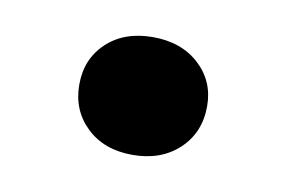

<svg xmlns="http://www.w3.org/2000/svg" viewBox="-35 -562 394 265"><g transform="rotate(10 162.0 -429.5)"><path d="M162 -347Q122 -347 97.5 -370.5Q73 -394 73 -430Q73 -466 97.5 -489Q122 -512 162 -512Q202 -512 227 -489Q252 -466 252 -431Q252 -394 227 -370.5Q202 -347 162 -347Z"/></g></svg>

Font: Literata 72pt
Style: Bold
Weight: 700
Designer: Latin by Veronika Burian and Jose Scaglione. Greek by Irene Vlachou. Cyrillic by Vera Evstafieva.
Foundry: TypeTogether
Version: Version 3.002